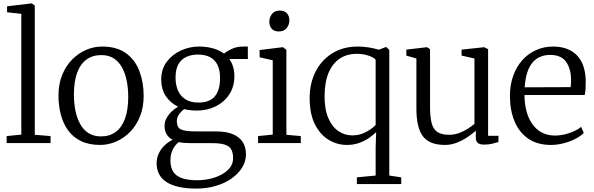

<svg xmlns="http://www.w3.org/2000/svg" viewBox="-20 -839 3486 1126"><path d="M105 -49.5V-758L21.5 -767V-802L163.5 -819H166L184 -806.5V-48.5L276.5 -41V0H19V-41Z M323 -278.5Q323 -346.5 344.8 -399.8Q366.5 -453 403.2 -490Q440 -527 485.2 -546.5Q530.5 -566 578 -566Q666.5 -566 720.2 -526Q774 -486 798.2 -420.2Q822.5 -354.5 822.5 -277Q822.5 -209 800.8 -155.5Q779 -102 742.5 -65Q706 -28 660.5 -8.5Q615 11 567.5 11Q501 11 454.2 -12Q407.5 -35 378.8 -75.2Q350 -115.5 336.5 -167.8Q323 -220 323 -278.5ZM572.5 -39Q622.5 -39 658.2 -65Q694 -91 713 -142.8Q732 -194.5 732 -270.5Q732 -319.5 723.5 -363.8Q715 -408 696.2 -442.5Q677.5 -477 647.5 -496.5Q617.5 -516 573.5 -516Q523.5 -516 487.5 -490Q451.5 -464 432.5 -412.8Q413.5 -361.5 413.5 -284.5Q413.5 -235 422.2 -190.8Q431 -146.5 450 -112Q469 -77.5 499.2 -58.2Q529.5 -39 572.5 -39Z M1131.5 267Q1069 267 1024.8 256.2Q980.5 245.5 952.5 226Q924.5 206.5 911.5 179.2Q898.5 152 898.5 119Q898.5 86.5 911.8 59.5Q925 32.5 946.2 12.5Q967.5 -7.5 992.5 -19Q970 -30.5 957.5 -51Q945 -71.5 945 -101.5Q945 -124 956.5 -145.5Q968 -167 986 -184.5Q1004 -202 1025 -213Q978.5 -235.5 952 -275.8Q925.5 -316 925.5 -373Q925.5 -433.5 958 -476.8Q990.5 -520 1041.2 -543Q1092 -566 1146.5 -566Q1191 -566 1228.8 -555.5Q1266.5 -545 1294 -524.5Q1304.5 -535.5 1335.8 -550.8Q1367 -566 1406 -566H1433.5V-493H1325Q1334 -480.5 1340.8 -464.8Q1347.5 -449 1351 -430.5Q1354.5 -412 1354.5 -392Q1354.5 -330.5 1324.5 -285.2Q1294.5 -240 1244.5 -215.2Q1194.5 -190.5 1135 -190.5Q1115 -190.5 1096.2 -192.8Q1077.5 -195 1060 -199Q1042.5 -186 1029.8 -167.8Q1017 -149.5 1017 -129.5Q1017 -91 1041.5 -79.8Q1066 -68.5 1124 -68.5H1244.5Q1307 -68.5 1346.2 -51.8Q1385.5 -35 1404 -5Q1422.5 25 1422.5 65.5Q1422.5 107 1400.2 143.2Q1378 179.5 1338.5 207.5Q1299 235.5 1246 251.2Q1193 267 1131.5 267ZM1137 218Q1190.5 218 1238.5 202.2Q1286.5 186.5 1316.8 157.5Q1347 128.5 1347 88.5Q1347 61 1338.2 41.2Q1329.5 21.5 1303.2 11Q1277 0.5 1224.5 0.5H1101.5Q1080.5 0.5 1062 -0.8Q1043.5 -2 1028 -5.5Q1004.5 13.5 992 40.2Q979.5 67 979.5 103Q979.5 139.5 994.2 165.2Q1009 191 1043.5 204.5Q1078 218 1137 218ZM1144 -237.5Q1209 -237.5 1239.8 -274Q1270.5 -310.5 1270.5 -381.5Q1270.5 -428 1255.5 -458.5Q1240.5 -489 1211.5 -504Q1182.5 -519 1140.5 -519Q1104 -519 1074.2 -506Q1044.5 -493 1027 -463.5Q1009.5 -434 1009.5 -383.5Q1009.5 -342 1023.5 -309Q1037.5 -276 1067.2 -256.8Q1097 -237.5 1144 -237.5Z M1493.5 0V-41L1579.5 -49.5V-485.5L1502.5 -503V-545.5L1636.5 -562H1640L1659.5 -546.5V-48.5L1744 -41V0ZM1614 -654.5Q1587.5 -654.5 1573.5 -670.5Q1559.5 -686.5 1559.5 -711.5Q1559.5 -736.5 1574.8 -756.8Q1590 -777 1621 -777H1622Q1649 -777 1663 -760.8Q1677 -744.5 1677 -719.5Q1677 -694.5 1661.5 -674.5Q1646 -654.5 1615 -654.5Z M2073 240.5V201L2183 190.5V23L2186 -64Q2168.5 -47 2143.8 -29.8Q2119 -12.5 2086.5 -0.8Q2054 11 2014 11Q1957.5 11 1907.8 -18.8Q1858 -48.5 1827 -109.5Q1796 -170.5 1796 -264.5Q1796 -349.5 1830.2 -417.8Q1864.5 -486 1928 -526Q1991.5 -566 2077.5 -566Q2112.5 -566 2144.5 -560.5Q2176.5 -555 2202 -547.5L2241 -562.5H2246L2263 -547V190.5L2333 201V240.5ZM2046 -45Q2078.5 -45 2105.5 -55.5Q2132.5 -66 2152.2 -80.2Q2172 -94.5 2183 -106V-488Q2176.5 -500 2143.8 -511.8Q2111 -523.5 2070.5 -523.5Q2017.5 -523.5 1975.5 -497.2Q1933.5 -471 1909 -416.8Q1884.5 -362.5 1883.5 -278Q1883 -199 1905 -147.5Q1927 -96 1964 -70.5Q2001 -45 2046 -45Z M2820.5 9Q2796.5 9 2783.5 0.5Q2770.5 -8 2770.5 -33V-72.5Q2751 -54.5 2722.2 -35.2Q2693.5 -16 2659.8 -2.5Q2626 11 2589.5 11Q2498.5 11 2460.2 -39.8Q2422 -90.5 2422 -202.5V-496L2363 -513V-548L2482.5 -562H2485L2502 -550.5V-214Q2502 -156 2510.8 -119.5Q2519.5 -83 2543.8 -65.8Q2568 -48.5 2613.5 -48.5Q2645 -48.5 2673 -59Q2701 -69.5 2723.8 -84.2Q2746.5 -99 2762.5 -112.5V-496L2687 -513V-548L2818 -562H2820.5L2842.5 -550.5V-42.5H2903.5L2903 -6Q2886.5 -1.5 2866.5 3.8Q2846.5 9 2820.5 9Z M3210 11Q3132 11 3078.5 -25.5Q3025 -62 2997.8 -127Q2970.5 -192 2970.5 -277Q2970.5 -341.5 2989.8 -394.8Q3009 -448 3043.2 -486.2Q3077.5 -524.5 3123.8 -545.2Q3170 -566 3223.5 -566Q3312 -566 3362 -515.8Q3412 -465.5 3415 -369Q3415 -340.5 3414 -319.2Q3413 -298 3409 -282H3056Q3056 -232 3067.2 -188.8Q3078.5 -145.5 3100.8 -113Q3123 -80.5 3156.8 -62.2Q3190.5 -44 3234.5 -44Q3277.5 -44 3321.2 -59.5Q3365 -75 3388 -95L3403.5 -59.5Q3384.5 -40 3353.8 -24.2Q3323 -8.5 3285.5 1.2Q3248 11 3210 11ZM3057 -327 3326.5 -328Q3328 -336 3328.5 -349.2Q3329 -362.5 3329 -371.5Q3329 -434.5 3300.2 -475.8Q3271.5 -517 3205.5 -517Q3175 -517 3149 -506.2Q3123 -495.5 3103.5 -472.8Q3084 -450 3072.2 -414Q3060.5 -378 3057 -327Z"/></svg>

Font: Merriweather 28pt Light
Style: Regular
Weight: 300
Version: Version 2.100